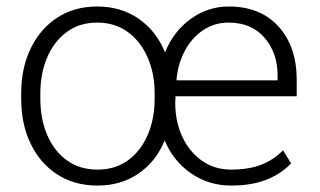

<svg xmlns="http://www.w3.org/2000/svg" viewBox="-20 -558 980 588"><path d="M278.8 10.3Q208 10.3 155.5 -23.7Q103 -57.6 74 -117.7Q44.9 -177.7 44.9 -255.9V-272Q44.9 -349.6 74 -409.7Q103 -469.7 155.3 -503.9Q207.5 -538.1 277.8 -538.1Q350.6 -538.1 404.8 -500.5Q459 -462.9 485.4 -397.5Q511.2 -461.9 564 -500Q616.7 -538.1 680.2 -538.1Q777.3 -538.1 833 -476.8Q888.7 -415.5 888.7 -313V-263.2H517.6L516.6 -241.7Q517.1 -184.1 538.8 -138.2Q560.5 -92.3 598.9 -65.4Q637.2 -38.6 687.5 -38.6Q742.2 -38.6 780.5 -53.7Q818.8 -68.8 846.7 -97.7L871.6 -57.6Q841.3 -25.9 796.1 -7.8Q751 10.3 687.5 10.3Q619.6 10.3 565.2 -27.1Q510.7 -64.5 484.4 -127.9Q458 -63.5 404.3 -26.6Q350.6 10.3 278.8 10.3ZM278.8 -38.6Q333.5 -38.6 372.6 -67.4Q411.6 -96.2 432.6 -145.3Q453.6 -194.3 453.6 -255.9V-272Q453.6 -332.5 432.4 -381.6Q411.1 -430.7 371.8 -459.7Q332.5 -488.8 277.8 -488.8Q223.1 -488.8 184.1 -459.7Q145 -430.7 124.3 -381.6Q103.5 -332.5 103.5 -272V-255.9Q103.5 -194.3 124.3 -145.3Q145 -96.2 184.3 -67.4Q223.6 -38.6 278.8 -38.6ZM521.5 -312H830.1V-326.7Q830.1 -396.5 790 -442.6Q750 -488.8 680.2 -488.8Q637.2 -488.8 602.8 -466.1Q568.4 -443.4 546.9 -404.1Q525.4 -364.7 520.5 -314.9Z"/></svg>

Font: Roboto Slab Light
Style: Regular
Weight: 300
Designer: Google
Version: Version 2.000; ttfautohint (v1.8.1.43-b0c9)